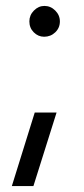

<svg xmlns="http://www.w3.org/2000/svg" viewBox="-20 -478 282 648"><path d="M20 149.9 97.2 -98.1H170.9L92.8 149.9ZM79.1 -405.8Q79.1 -426.8 94.5 -442.4Q109.9 -458 129.9 -458Q150.9 -458 166.5 -442.4Q182.1 -426.8 182.1 -405.8Q182.1 -383.8 166.5 -368.9Q150.9 -354 128.9 -354Q108.9 -354 94 -368.9Q79.1 -383.8 79.1 -405.8Z"/></svg>

Font: Kelly Slab
Style: Regular
Weight: 400
Designer: Denis Masharov
Foundry: Denis Masharov
Version: Version 1.001